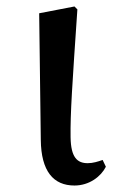

<svg xmlns="http://www.w3.org/2000/svg" viewBox="-20 -559 362 593"><path d="M210 14C256 14 292 -14 307 -44L297 -65C283 -60 267 -55 251 -55C219 -55 199 -72 198 -135C197 -209 203 -295 219 -530L210 -539L101 -518L106 -127C107 -30 145 14 210 14Z"/></svg>

Font: Source Han Serif CN SemiBold
Style: Regular
Weight: 600
Designer: Ryoko NISHIZUKA 西塚涼子 (kana & ideographs); Frank Grießhammer (Latin, Greek & Cyrillic); Wenlong ZHANG 张文龙 (bopomofo); San
Foundry: Adobe Systems Incorporated
Version: Version 1.000;PS 1;hotconv 16.6.53;makeotf.lib2.5.65590